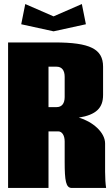

<svg xmlns="http://www.w3.org/2000/svg" viewBox="-20 -930 555 950"><path d="M85 -810 245 -775 405 -810 385 -910 245 -849 105 -910ZM220 -600H260C286 -600 300 -582 300 -550V-450C300 -418 286 -400 260 -400H220ZM20 -720V0H220V-280H268C287 -280 300 -260 300 -230V-130C300 -35 306 0 335 0H505C502 -20 500 -49 500 -80V-220C500 -276 437 -329 370 -348C456 -362 490 -396 490 -460V-600C490 -688 425 -720 250 -720Z"/></svg>

Font: MikodacsPCS
Style: Regular
Weight: 900
Designer: gluk (gluksza@wp.pl)
Foundry: gluk (gluksza@wp.pl)
Version: Version 0.27